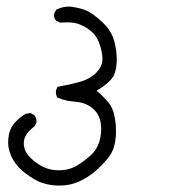

<svg xmlns="http://www.w3.org/2000/svg" viewBox="-20 -267 540 595"><path d="M164.1 308.1Q197.8 308.1 225.1 295.4Q262.2 278.3 292.5 247.6Q318.8 221.2 327.6 202.9Q336.4 184.6 338.9 155.8Q339.4 147.5 339.4 140.1Q339.4 132.8 338.9 122.3Q338.4 111.8 335.4 96.2Q330.1 65.4 312.5 46.4Q294.9 26.9 284.2 18.1L279.3 14.2L284.7 10.7Q301.3 1.5 319.8 -16.1Q337.4 -32.2 340.8 -64.5Q341.8 -73.7 341.8 -83Q341.8 -107.9 335.4 -134.3Q327.1 -170.4 298.1 -197.5Q269 -224.6 250 -233.2Q231 -241.7 204.6 -245.6Q198.7 -246.6 192.4 -246.6Q173.3 -246.6 153.8 -236.8L147.9 -224.1Q147.5 -222.2 147.5 -220.2Q147.5 -210.4 153.3 -203.6L166 -196.8Q176.8 -197.8 186 -197.8Q211.4 -197.8 225.6 -191.9Q250 -182.6 268.1 -165Q281.2 -151.4 287.6 -133.3Q295.4 -112.3 297.4 -88.9Q297.4 -86.4 297.4 -84Q297.4 -61 278.1 -41.5Q258.8 -22 226.1 -12.9Q193.4 -3.9 158.2 2L153.8 12.7Q153.3 15.6 153.3 18.6Q153.3 27.8 158.2 35.6Q184.6 46.4 213.4 48.3Q249 50.8 272 73.2Q289.6 91.3 292.5 117.7Q293.5 125.5 293.5 133.3Q293.5 153.8 287.6 172.9Q279.3 198.7 259.5 215.8Q239.7 232.9 218.8 246.1Q193.8 260.7 162.1 260.7Q140.6 260.7 122.6 253.9Q101.1 246.1 77.6 225.1Q53.7 203.6 53.7 176.8Q53.7 148.9 86.4 125L93.3 112.8Q93.3 112.3 93.3 111.3Q93.3 99.6 86.9 90.3L75.2 83.5L60.1 85.4Q41.5 95.7 25.4 113.8Q9.3 131.8 5.9 160.6Q5.4 167 5.4 170.4Q5.4 173.8 5.4 178Q5.4 182.1 6.3 189Q8.8 203.1 14.6 216.3Q26.9 243.2 49.3 262.2Q71.8 281.2 94.7 293Q125.5 308.1 164.1 308.1Z"/></svg>

Font: Bakudai
Style: Light
Weight: 300
Version: Version 1.48